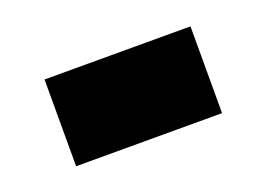

<svg xmlns="http://www.w3.org/2000/svg" viewBox="-41 -430 436 314"><g transform="rotate(-20 177.0 -272.5)"><path d="M304 -348V-197H50V-348Z"/></g></svg>

Font: Syne ExtraBold
Style: Regular
Weight: 800
Designer: Lucas Descroix
Foundry: Bonjour Monde
Version: Version 2.200; ttfautohint (v1.8.4)